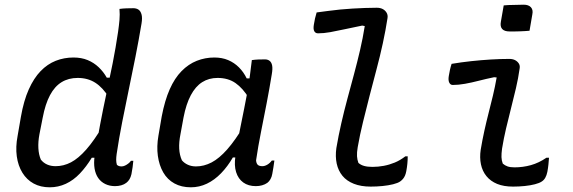

<svg xmlns="http://www.w3.org/2000/svg" viewBox="-20 -788 2440 818"><path d="M293 -543Q327 -543 353.5 -532Q380 -521 400.5 -501.5Q421 -482 435 -457H463L444 -373Q418 -415 386 -435.5Q354 -456 311 -456Q272 -456 242.5 -438Q213 -420 193 -382.5Q173 -345 162 -287L148 -216Q142 -184 143.5 -156.5Q145 -129 154 -108Q165 -94 181 -87Q197 -80 217 -80Q251 -80 282.5 -96.5Q314 -113 347.5 -151Q381 -189 419 -253L399 -116H371Q348 -78 320.5 -49Q293 -20 260.5 -5Q228 10 192 10Q153 10 123.5 -6Q94 -22 75.5 -52Q57 -82 51.5 -122Q46 -162 55 -209L69 -290Q81 -359 102.5 -407Q124 -455 153 -485Q182 -515 217.5 -529Q253 -543 293 -543ZM489 -750Q504 -752 518.5 -752.5Q533 -753 548 -753Q561 -753 570 -747Q579 -741 583 -726.5Q587 -712 583 -688Q571 -616 557 -545.5Q543 -475 528.5 -405.5Q514 -336 500.5 -267.5Q487 -199 477 -132Q475 -118 475 -107Q475 -96 478 -86Q482 -82 487 -80.5Q492 -79 498 -79Q505 -79 512.5 -82.5Q520 -86 527 -91.5Q534 -97 538 -103H548Q547 -90 545 -76Q543 -62 540 -46Q537 -33 531.5 -24Q526 -15 518 -9Q509 -2 496.5 1.5Q484 5 470 5Q447 5 428.5 -4Q410 -13 398.5 -29.5Q387 -46 383 -69.5Q379 -93 383 -122Q394 -191 406.5 -257Q419 -323 433 -388Q447 -453 460 -518.5Q473 -584 483 -652Q487 -680 489 -703Q491 -726 489 -750Z M893 -543Q926 -543 952 -532Q978 -521 998 -501Q1018 -481 1031 -454H1056L1041 -369Q1015 -412 983.5 -434Q952 -456 907 -456Q870 -456 841.5 -438Q813 -420 793 -382.5Q773 -345 762 -288L749 -217Q742 -182 743.5 -154.5Q745 -127 755 -105Q765 -93 780.5 -86Q796 -79 815 -79Q849 -79 881.5 -96Q914 -113 948 -151.5Q982 -190 1021 -255L995 -117H972Q950 -79 922 -50Q894 -21 861.5 -5.5Q829 10 793 10Q753 10 723 -6.5Q693 -23 675.5 -53.5Q658 -84 652.5 -124Q647 -164 655 -210L669 -292Q682 -360 703 -407.5Q724 -455 753.5 -485Q783 -515 818.5 -529Q854 -543 893 -543ZM1053 -532Q1067 -534 1080.5 -534.5Q1094 -535 1109 -535Q1121 -535 1129 -528.5Q1137 -522 1139.5 -508.5Q1142 -495 1138 -472Q1128 -410 1116 -348Q1104 -286 1092 -226Q1080 -166 1071 -105Q1072 -92 1078 -86Q1084 -80 1098 -80Q1108 -80 1119 -86.5Q1130 -93 1138 -104H1149Q1147 -90 1145 -76Q1143 -62 1140 -47Q1138 -35 1132.5 -25Q1127 -15 1119 -9Q1109 -2 1096.5 1.5Q1084 5 1070 5Q1038 5 1016.5 -10.5Q995 -26 986 -54.5Q977 -83 983 -122Q990 -174 1000 -224.5Q1010 -275 1020.5 -326.5Q1031 -378 1040 -433Q1043 -452 1045 -468.5Q1047 -485 1049 -500.5Q1051 -516 1053 -532Z M1329 -735Q1353 -738 1378.5 -741.5Q1404 -745 1430 -747.5Q1456 -750 1482 -751.5Q1508 -753 1534 -754Q1560 -755 1585 -755Q1600 -755 1610.5 -749.5Q1621 -744 1627 -734Q1633 -724 1631 -711Q1623 -659 1611 -603.5Q1599 -548 1584 -492Q1569 -436 1554.5 -379.5Q1540 -323 1526.5 -268Q1513 -213 1504 -161Q1500 -138 1501 -122.5Q1502 -107 1507 -94Q1517 -85 1531.5 -81Q1546 -77 1567 -77Q1591 -77 1615 -81.5Q1639 -86 1662 -95.5Q1685 -105 1707 -122H1717Q1717 -106 1715.5 -90.5Q1714 -75 1711 -59Q1709 -48 1705.5 -40Q1702 -32 1697 -26Q1692 -20 1685 -15Q1675 -8 1655 -3Q1635 2 1610 4.5Q1585 7 1559 7Q1518 7 1487.5 -5Q1457 -17 1439 -39Q1421 -61 1414.5 -91Q1408 -121 1413 -157Q1422 -210 1434 -262.5Q1446 -315 1460 -367Q1474 -419 1488 -471Q1502 -523 1514 -574.5Q1526 -626 1534 -677L1523 -679Q1483 -671 1449 -663.5Q1415 -656 1387 -651Q1359 -646 1335 -646Q1324 -646 1319 -655Q1314 -664 1317 -682Q1319 -696 1322 -709Q1325 -722 1329 -735Z M1904 -516Q1946 -523 1988 -527.5Q2030 -532 2071 -534.5Q2112 -537 2150 -537Q2164 -537 2174 -532Q2184 -527 2190 -518Q2196 -509 2194 -497Q2188 -454 2178 -411.5Q2168 -369 2157 -326Q2146 -283 2136 -240.5Q2126 -198 2119 -155Q2116 -133 2116.5 -118.5Q2117 -104 2122 -91Q2131 -83 2142.5 -79Q2154 -75 2172 -75Q2208 -75 2242 -84.5Q2276 -94 2308 -116H2319Q2318 -102 2316.5 -87Q2315 -72 2312 -56Q2309 -41 2303 -30.5Q2297 -20 2287 -14Q2278 -8 2259 -3Q2240 2 2215.5 4.5Q2191 7 2166 7Q2126 7 2098 -4.5Q2070 -16 2052.5 -37.5Q2035 -59 2029 -88Q2023 -117 2028 -150Q2035 -192 2043.5 -230.5Q2052 -269 2061.5 -306Q2071 -343 2080 -380.5Q2089 -418 2096 -458L2085 -459Q2051 -452 2020 -444Q1989 -436 1961 -431Q1933 -426 1909 -426Q1899 -426 1894 -436Q1889 -446 1892 -464Q1894 -477 1897 -490.5Q1900 -504 1904 -516ZM2126 -765Q2136 -766 2146.5 -766.5Q2157 -767 2168 -767Q2179 -767 2190 -767.5Q2201 -768 2211 -768Q2232 -768 2242 -757Q2252 -746 2248 -727L2236 -657Q2226 -656 2215.5 -655.5Q2205 -655 2194 -654.5Q2183 -654 2172.5 -654Q2162 -654 2151 -654Q2129 -654 2119.5 -664.5Q2110 -675 2114 -696Z"/></svg>

Font: Rec Mono Semicasual
Style: Italic
Weight: 400
Italic angle: -10°
Version: Version 1.085; ttfautohint (v1.8.4.7-5d5b)